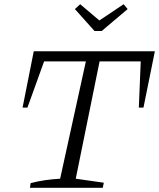

<svg xmlns="http://www.w3.org/2000/svg" viewBox="-20 -890 754 910"><path d="M714 -647 660 -380H638L647 -599H452L339 -43L472 -24L467 0H122L125 -22Q159 -31 194 -36Q229 -41 265 -43L387 -599H189L110 -380H87L140 -647ZM428 -743 335 -847 360 -870 451 -793 566 -870 585 -847 462 -743Z"/></svg>

Font: Piazzolla Light
Style: Italic
Weight: 300
Italic angle: -11.3°
Designer: Juan Pablo del Peral
Foundry: Huerta Tipografica
Version: Version 1.330